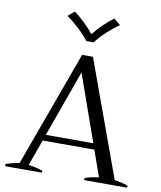

<svg xmlns="http://www.w3.org/2000/svg" viewBox="-99 -1020 922 1099"><g transform="rotate(10 361.5 -470.5)"><path d="M209 -909 246 -941Q276 -919 308 -888.5Q340 -858 359 -832H364Q383 -858 414.5 -888.5Q446 -919 476 -941L514 -909Q482 -888 443 -852Q404 -816 383 -786H340Q319 -815 280 -851Q241 -887 209 -909ZM716 -12V0H466V-12Q501 -25 547 -30L493 -182H193L138 -30Q182 -25 221 -11V0H7V-13Q24 -19 47 -24.5Q70 -30 85 -32L330 -704H393L638 -31Q682 -24 716 -12ZM481 -217 344 -604 205 -217Z"/></g></svg>

Font: Trirong
Style: Regular
Weight: 400
Designer: Katatrad Team
Foundry: CadsonDemak
Version: Version 1.001